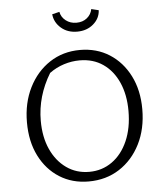

<svg xmlns="http://www.w3.org/2000/svg" viewBox="-58 -906 833 966"><g transform="rotate(-5 358.5 -423.5)"><path d="M351 8Q268 8 204 -32.5Q140 -73 103.5 -145.5Q67 -218 67 -315Q67 -413 105.5 -490Q144 -567 211 -611Q278 -655 364 -655Q448 -655 512.5 -614Q577 -573 614 -500Q651 -427 651 -331Q651 -232 612.5 -155.5Q574 -79 506.5 -35.5Q439 8 351 8ZM358 -40Q423 -40 473.5 -76Q524 -112 552.5 -177Q581 -242 581 -328Q581 -410 553.5 -472Q526 -534 476 -568.5Q426 -603 358 -603Q318 -603 278.5 -590.5Q239 -578 205 -553Q137 -441 137 -317Q137 -235 165 -173Q193 -111 243 -75.5Q293 -40 358 -40ZM359 -748Q310 -748 277.5 -776.5Q245 -805 241 -846L278 -855Q283 -828 305.5 -810.5Q328 -793 359 -793Q391 -793 412.5 -810.5Q434 -828 439 -855L476 -846Q474 -805 441 -776.5Q408 -748 359 -748Z"/></g></svg>

Font: Piazzolla SC Light
Style: Regular
Weight: 300
Designer: Juan Pablo del Peral
Foundry: Huerta Tipografica
Version: Version 1.330